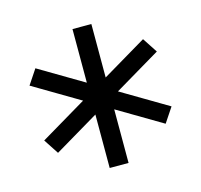

<svg xmlns="http://www.w3.org/2000/svg" viewBox="-86 -769 771 737"><g transform="rotate(-15 300.0 -400.0)"><path d="M86 -232 47 -291.5 514 -569 553 -509.5ZM514 -233 47 -509.5 86 -568 553 -291.5ZM262.5 -124.5V-676.5H337.5V-124.5Z"/></g></svg>

Font: Victor Mono Thin
Style: Regular
Weight: 100
Monospace: yes
Designer: Rune Bjørnerås
Version: Version 1.561;gftools[0.9.30]